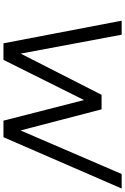

<svg xmlns="http://www.w3.org/2000/svg" viewBox="178 -918 740 1137"><g transform="rotate(90 548.5 -350.0)"><path d="M1097 -700 793 0H695L573 -477L335 0H237L103 -700H186L298 -102L542 -581H628L753 -101L1011 -700Z"/></g></svg>

Font: Kulim Park
Style: Italic
Weight: 400
Italic angle: -8°
Designer: Noponies / Dale Sattler
Foundry: Noponies
Version: Version 1.000; ttfautohint (v1.8.3)